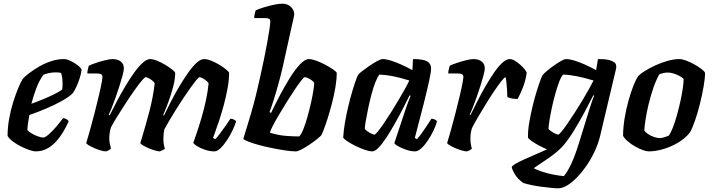

<svg xmlns="http://www.w3.org/2000/svg" viewBox="-20 -820 3856 1040"><path d="M173 0Q162 0 140.5 -7Q119 -14 95 -26Q71 -38 50.5 -53Q30 -68 21 -84Q21 -129 29.5 -176.5Q38 -224 51.5 -267Q65 -310 79 -343.5Q93 -377 104 -394Q114 -405 136.5 -422.5Q159 -440 189.5 -458Q220 -476 255.5 -488Q291 -500 326 -500Q342 -500 364.5 -489Q387 -478 404 -464Q421 -450 422 -441Q419 -420 411.5 -396Q404 -372 394 -350.5Q384 -329 375 -316Q357 -297 318 -275Q279 -253 231 -232.5Q183 -212 139 -197Q133 -164 131 -148Q129 -132 128 -116Q135 -107 151 -97.5Q167 -88 185 -81.5Q203 -75 214 -75Q222 -75 233.5 -83.5Q245 -92 259.5 -106.5Q274 -121 290 -140Q306 -159 322 -180Q331 -180 340.5 -174Q350 -168 352 -163Q341 -138 324.5 -109.5Q308 -81 286 -56Q264 -31 236 -15.5Q208 0 173 0ZM150 -258Q184 -270 215 -283Q246 -296 272.5 -309Q299 -322 317 -335Q318 -343 318.5 -350.5Q319 -358 319 -365Q319 -381 317 -397Q315 -413 311 -425Q303 -427 296 -427.5Q289 -428 281 -428Q264 -428 247 -424.5Q230 -421 215 -415Q192 -383 176.5 -341.5Q161 -300 150 -258Z M554 0Q543 0 526 -5Q509 -10 491.5 -17.5Q474 -25 461.5 -32.5Q449 -40 447 -45Q455 -71 467 -113.5Q479 -156 492 -206.5Q505 -257 516 -304Q521 -326 525.5 -346.5Q530 -367 532.5 -382Q535 -397 535 -402Q535 -414 527 -418Q519 -422 504 -422H453Q453 -433 456 -445Q459 -457 461 -464Q475 -471 500.5 -479.5Q526 -488 551 -494Q576 -500 589 -500Q617 -500 634 -487Q651 -474 651 -449Q651 -438 644 -412Q637 -386 627 -354Q617 -322 605.5 -290Q594 -258 584 -233Q574 -208 569 -199L574 -195Q591 -230 612.5 -270.5Q634 -311 658 -351.5Q682 -392 706 -425.5Q730 -459 752.5 -479.5Q775 -500 793 -500Q809 -500 831 -491Q853 -482 875 -469Q897 -456 912.5 -443.5Q928 -431 929 -425Q929 -392 918 -350Q907 -308 892 -267.5Q877 -227 864 -197L868 -194Q885 -229 906 -270Q927 -311 951 -351.5Q975 -392 999 -426Q1023 -460 1045 -480Q1067 -500 1085 -500Q1102 -500 1124.5 -491Q1147 -482 1168.5 -469Q1190 -456 1205 -443.5Q1220 -431 1221 -425Q1221 -388 1213 -343.5Q1205 -299 1193 -254Q1181 -209 1168 -170Q1155 -131 1145.5 -105Q1136 -79 1134 -73L1146 -66Q1156 -76 1171 -96Q1186 -116 1202 -138.5Q1218 -161 1228 -177Q1237 -177 1246.5 -172.5Q1256 -168 1259 -163Q1253 -142 1240 -114.5Q1227 -87 1209.5 -60.5Q1192 -34 1174 -17Q1156 0 1141 0Q1117 0 1091.5 -8.5Q1066 -17 1048 -28Q1030 -39 1027 -47Q1032 -60 1044 -95Q1056 -130 1070 -177Q1084 -224 1095 -274.5Q1106 -325 1110 -369Q1104 -378 1094 -385.5Q1084 -393 1075 -397.5Q1066 -402 1061 -402Q1056 -402 1043.5 -386.5Q1031 -371 1012.5 -345.5Q994 -320 973.5 -289Q953 -258 933 -226Q913 -194 896.5 -166Q880 -138 870 -119Q868 -109 866.5 -96Q865 -83 865 -69Q865 -53 867 -40Q869 -27 873 -15Q872 -12 862.5 -7.5Q853 -3 846 0Q836 0 819 -5Q802 -10 784.5 -17.5Q767 -25 754.5 -32.5Q742 -40 740 -45Q745 -61 752.5 -86.5Q760 -112 769.5 -145Q779 -178 789 -216Q799 -254 806.5 -293.5Q814 -333 818 -369Q812 -379 802 -386Q792 -393 783 -397.5Q774 -402 769 -402Q764 -402 747.5 -382.5Q731 -363 709 -332Q687 -301 663 -264Q639 -227 617 -192Q595 -157 581 -130Q577 -118 574.5 -102.5Q572 -87 572 -69Q572 -57 574.5 -43.5Q577 -30 581 -15Q577 -11 569.5 -6.5Q562 -2 554 0Z M1583 0Q1560 0 1526.5 -5Q1493 -10 1455.5 -17.5Q1418 -25 1384.5 -34Q1351 -43 1327.5 -52Q1304 -61 1298 -68Q1302 -82 1313.5 -119Q1325 -156 1339.5 -205Q1354 -254 1366 -303Q1377 -349 1388.5 -400Q1400 -451 1410 -499.5Q1420 -548 1427.5 -589.5Q1435 -631 1439.5 -661Q1444 -691 1444 -704Q1444 -715 1437 -718.5Q1430 -722 1417 -722H1357Q1357 -735 1360 -746.5Q1363 -758 1365 -764Q1380 -771 1407 -779.5Q1434 -788 1462 -794Q1490 -800 1509 -800Q1538 -800 1556 -782.5Q1574 -765 1574 -741Q1574 -737 1570 -720.5Q1566 -704 1560 -677L1512 -460Q1501 -412 1488 -365Q1475 -318 1462.5 -278.5Q1450 -239 1440 -213L1448 -208Q1469 -252 1495.5 -302.5Q1522 -353 1550 -398Q1578 -443 1605 -471.5Q1632 -500 1653 -500Q1669 -500 1693.5 -491Q1718 -482 1742.5 -469Q1767 -456 1785 -443.5Q1803 -431 1804 -425Q1804 -389 1796.5 -345.5Q1789 -302 1777.5 -258Q1766 -214 1754 -176.5Q1742 -139 1732.5 -115Q1723 -91 1720 -87Q1714 -80 1696 -65.5Q1678 -51 1655.5 -36Q1633 -21 1613 -10.5Q1593 0 1583 0ZM1601 -81Q1612 -92 1623.5 -121Q1635 -150 1645.5 -187.5Q1656 -225 1664.5 -263Q1673 -301 1677.5 -330Q1682 -359 1682 -370Q1678 -379 1667.5 -386Q1657 -393 1647 -397.5Q1637 -402 1630 -402Q1626 -402 1611.5 -383.5Q1597 -365 1576.5 -334.5Q1556 -304 1533.5 -268Q1511 -232 1491 -198Q1471 -164 1457.5 -138Q1444 -112 1442 -101Q1489 -87 1528.5 -84Q1568 -81 1601 -81Z M1996 0Q1980 0 1954.5 -9Q1929 -18 1903 -31Q1877 -44 1859 -56.5Q1841 -69 1839 -75Q1841 -112 1848.5 -156Q1856 -200 1866.5 -244Q1877 -288 1888 -325Q1899 -362 1908 -386.5Q1917 -411 1920 -415Q1925 -422 1942.5 -435.5Q1960 -449 1982 -464Q2004 -479 2023.5 -489.5Q2043 -500 2053 -500Q2072 -500 2098.5 -491.5Q2125 -483 2155 -469.5Q2185 -456 2214 -440L2217 -500Q2273 -500 2294 -487.5Q2315 -475 2315 -449Q2315 -430 2304 -379.5Q2293 -329 2273.5 -252Q2254 -175 2227 -73L2238 -66Q2249 -77 2263 -96.5Q2277 -116 2291.5 -138Q2306 -160 2317 -177Q2326 -177 2335.5 -172.5Q2345 -168 2347 -163Q2342 -142 2329 -114.5Q2316 -87 2298.5 -60.5Q2281 -34 2262.5 -17Q2244 0 2228 0Q2206 0 2181 -8.5Q2156 -17 2137.5 -27.5Q2119 -38 2116 -45L2168 -201Q2174 -220 2179.5 -236Q2185 -252 2191 -267.5Q2197 -283 2204 -301L2199 -304Q2182 -270 2161 -229Q2140 -188 2117 -147.5Q2094 -107 2072 -73.5Q2050 -40 2030.5 -20Q2011 0 1996 0ZM2009 -91Q2013 -91 2026.5 -107.5Q2040 -124 2058.5 -151Q2077 -178 2097.5 -210.5Q2118 -243 2137.5 -276Q2157 -309 2173 -337.5Q2189 -366 2197 -384Q2146 -400 2107 -407.5Q2068 -415 2035 -416Q2025 -404 2013.5 -375Q2002 -346 1992 -308Q1982 -270 1974 -231.5Q1966 -193 1961 -163.5Q1956 -134 1956 -122Q1966 -110 1983 -100.5Q2000 -91 2009 -91Z M2509 0Q2498 0 2481 -5Q2464 -10 2446.5 -17.5Q2429 -25 2416.5 -32.5Q2404 -40 2402 -45Q2410 -71 2422 -113.5Q2434 -156 2447 -206.5Q2460 -257 2471 -304Q2476 -326 2480.5 -346.5Q2485 -367 2487.5 -382Q2490 -397 2490 -402Q2490 -414 2482 -418Q2474 -422 2459 -422H2408Q2408 -433 2411 -445Q2414 -457 2416 -464Q2430 -471 2455.5 -479.5Q2481 -488 2506 -494Q2531 -500 2544 -500Q2572 -500 2589 -487Q2606 -474 2606 -449Q2606 -438 2599 -412Q2592 -386 2582 -354Q2572 -322 2560.5 -290Q2549 -258 2539 -233Q2529 -208 2524 -199L2528 -196Q2545 -230 2565.5 -271Q2586 -312 2609.5 -352.5Q2633 -393 2656 -426.5Q2679 -460 2701 -480Q2723 -500 2741 -500Q2754 -500 2769 -491Q2784 -482 2798 -469.5Q2812 -457 2822 -444.5Q2832 -432 2833 -426Q2827 -383 2812.5 -346.5Q2798 -310 2784 -284Q2762 -284 2748 -287.5Q2734 -291 2728 -295Q2728 -313 2726.5 -334.5Q2725 -356 2723 -375Q2721 -394 2719 -402Q2713 -402 2697 -382Q2681 -362 2659.5 -330.5Q2638 -299 2615 -261.5Q2592 -224 2571 -188.5Q2550 -153 2536 -125Q2532 -112 2530 -97.5Q2528 -83 2528 -69Q2528 -55 2530 -41.5Q2532 -28 2536 -15Q2532 -11 2524.5 -6.5Q2517 -2 2509 0Z M3003 200Q2989 200 2965 197.5Q2941 195 2913 191.5Q2885 188 2859 182.5Q2833 177 2814 171Q2783 148 2768.5 123.5Q2754 99 2752 85Q2754 78 2772.5 67Q2791 56 2819.5 43.5Q2848 31 2880.5 16.5Q2913 2 2943 -11Q2922 -20 2898.5 -32.5Q2875 -45 2858.5 -57Q2842 -69 2840 -75Q2839 -111 2846.5 -155Q2854 -199 2864.5 -243Q2875 -287 2886.5 -324Q2898 -361 2907 -385Q2916 -409 2919 -413Q2925 -421 2941.5 -435Q2958 -449 2979 -464Q3000 -479 3018.5 -489.5Q3037 -500 3047 -500Q3066 -500 3093 -491.5Q3120 -483 3150 -469.5Q3180 -456 3209 -440L3219 -500Q3228 -500 3244.5 -499.5Q3261 -499 3278 -495Q3295 -491 3306.5 -483Q3318 -475 3318 -460Q3318 -458 3318 -454.5Q3318 -451 3317 -448L3231 -85Q3222 -47 3204 -6.5Q3186 34 3161.5 70.5Q3137 107 3109.5 136.5Q3082 166 3054.5 183Q3027 200 3003 200ZM3034 134Q3054 111 3074.5 67Q3095 23 3116 -45L3174 -233Q3182 -258 3188.5 -276.5Q3195 -295 3199 -301L3194 -304Q3173 -262 3145.5 -211Q3118 -160 3089.5 -113.5Q3061 -67 3035 -36Q3021 -19 2999.5 -0.5Q2978 18 2953.5 35Q2929 52 2907 66.5Q2885 81 2871 91Q2884 99 2913.5 109Q2943 119 2976.5 125.5Q3010 132 3034 134ZM3004 -91Q3008 -91 3021.5 -107Q3035 -123 3053.5 -150Q3072 -177 3093 -209.5Q3114 -242 3134 -275Q3154 -308 3170 -337Q3186 -366 3195 -384Q3145 -399 3104.5 -407Q3064 -415 3030 -416Q3019 -404 3008 -374.5Q2997 -345 2986.5 -307Q2976 -269 2968 -230.5Q2960 -192 2955.5 -162.5Q2951 -133 2951 -122Q2960 -111 2978 -101Q2996 -91 3004 -91Z M3494 0Q3482 0 3462.5 -7Q3443 -14 3421.5 -26Q3400 -38 3382 -53Q3364 -68 3355 -84Q3355 -128 3363 -177.5Q3371 -227 3384 -273.5Q3397 -320 3411 -355.5Q3425 -391 3437 -408Q3447 -419 3471.5 -434.5Q3496 -450 3528 -465Q3560 -480 3595 -490Q3630 -500 3660 -500Q3675 -500 3696.5 -492Q3718 -484 3740.5 -471.5Q3763 -459 3779.5 -446.5Q3796 -434 3799 -425Q3799 -395 3791 -350Q3783 -305 3771 -256.5Q3759 -208 3744.5 -166.5Q3730 -125 3717 -102Q3690 -69 3651.5 -46.5Q3613 -24 3571.5 -12Q3530 0 3494 0ZM3555 -72Q3561 -72 3569 -74Q3577 -76 3586 -79Q3595 -82 3602 -85Q3613 -99 3624.5 -128.5Q3636 -158 3646.5 -195.5Q3657 -233 3665.5 -271.5Q3674 -310 3678.5 -342Q3683 -374 3683 -393Q3672 -403 3657 -410.5Q3642 -418 3626.5 -422.5Q3611 -427 3597 -427Q3585 -427 3574 -424.5Q3563 -422 3551 -417Q3532 -383 3517.5 -339.5Q3503 -296 3492.5 -252Q3482 -208 3476.5 -171Q3471 -134 3470 -113Q3477 -103 3491 -93.5Q3505 -84 3522.5 -78Q3540 -72 3555 -72Z"/></svg>

Font: Texturina Medium 12pt
Style: Bold Italic
Weight: 700
Italic angle: -11°
Version: Version 1.002